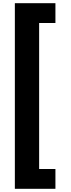

<svg xmlns="http://www.w3.org/2000/svg" viewBox="-20 -813 446 1202"><path d="M327 369H73V-793H327V-669H225V245H327Z"/></svg>

Font: Noto Sans Kannada Condensed Black
Style: Regular
Weight: 900
Width: 3
Designer: Jelle Bosma - Monotype Design Team
Foundry: Monotype Imaging Inc.
Version: Version 2.005; ttfautohint (v1.8.4.7-5d5b)